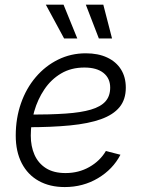

<svg xmlns="http://www.w3.org/2000/svg" viewBox="-20 -773 596 804"><path d="M251 10.3Q188.5 10.3 142.3 -15.4Q96.2 -41 71 -89.6Q45.9 -138.2 45.9 -205.6Q45.9 -277.8 67.9 -340.6Q89.8 -403.3 129.9 -450.2Q169.9 -497.1 223.4 -523.4Q276.9 -549.8 339.4 -549.8Q391.1 -549.8 428.7 -532.2Q466.3 -514.6 486.6 -482.4Q506.8 -450.2 506.8 -405.8Q506.8 -356.4 480.7 -324.5Q454.6 -292.5 402.8 -273.9Q351.1 -255.4 273.4 -247.8Q195.8 -240.2 92.8 -240.2L100.6 -293Q190.4 -293 254.9 -297.4Q319.3 -301.8 360.6 -314Q401.9 -326.2 421.6 -348.4Q441.4 -370.6 441.4 -406.2Q441.4 -445.3 413.1 -467.8Q384.8 -490.2 333.5 -490.2Q277.8 -490.2 235.8 -465.3Q193.8 -440.4 165.8 -398.7Q137.7 -356.9 123.3 -306.6Q108.9 -256.3 108.9 -205.1Q108.9 -160.2 124.5 -124.8Q140.1 -89.4 172.4 -68.8Q204.6 -48.3 254.4 -48.3Q309.6 -48.3 354.2 -73.7Q398.9 -99.1 423.3 -140.6L484.4 -125Q452.6 -64 390.4 -26.9Q328.1 10.3 251 10.3ZM394 -611.8 339.4 -753.4H412.6L449.2 -611.8ZM248.5 -611.8 171.9 -753.4H246.1L303.7 -611.8Z"/></svg>

Font: Inter 18pt Light
Style: Italic
Weight: 300
Italic angle: -9.3988°
Designer: Rasmus Andersson
Foundry: rsms
Version: Version 4.001;git-66647c0bb